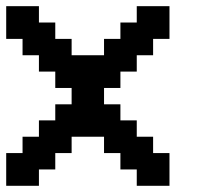

<svg xmlns="http://www.w3.org/2000/svg" viewBox="-20 -599 644 619"><path d="M52.7 0H0V-52.7V-105.5H26.4H52.7V-131.8V-158.2H79.1H105.5V-184.6V-210.9H131.8H158.2V-237.3V-262.7H184.6H210.9V-289.1V-315.4H184.6H158.2V-341.8V-368.2H131.8H105.5V-394.5V-420.9H79.1H52.7V-447.3V-473.6H26.4H0V-526.4V-579.1H52.7H105.5V-552.7V-526.4H131.8H158.2V-500V-473.6H184.6H210.9V-447.3V-420.9H262.7H315.4V-447.3V-473.6H341.8H368.2V-500V-526.4H394.5H420.9V-552.7V-579.1H473.6H526.4V-526.4V-473.6H500H473.6V-447.3V-420.9H447.3H420.9V-394.5V-368.2H394.5H368.2V-341.8V-315.4H341.8H315.4V-289.1V-262.7H341.8H368.2V-237.3V-210.9H394.5H420.9V-184.6V-158.2H447.3H473.6V-131.8V-105.5H500H526.4V-52.7V0H473.6H420.9V-26.4V-52.7H394.5H368.2V-79.1V-105.5H341.8H315.4V-131.8V-158.2H262.7H210.9V-131.8V-105.5H184.6H158.2V-79.1V-52.7H131.8H105.5V-26.4V0Z"/></svg>

Font: VCR Jazz Mono
Style: Regular
Weight: 400
Version: Version 3.1